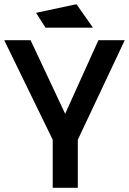

<svg xmlns="http://www.w3.org/2000/svg" viewBox="-25 -891 612 911"><path d="M225.1 0V-228L-4.9 -700.2H120.1L284.2 -351.1L441.9 -700.2H566.9L344.2 -228V0ZM146 -830.1 337.9 -871.1 416 -759.8H190.9Z"/></svg>

Font: Cakra Normal
Style: Regular
Weight: 400
Designer: Lucia Kollert, Vojtech Kollert
Foundry: OoM Type
Version: Version 1.000;Glyphs 3.1.1 (3148)